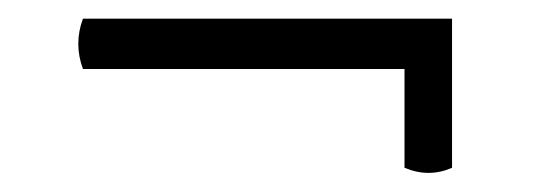

<svg xmlns="http://www.w3.org/2000/svg" viewBox="-20 -409 589 206"><path d="M69 -335Q59 -362 69 -389H465V-335ZM414 -229V-380H465V-229Q440 -218 414 -229Z"/></svg>

Font: Arima Thin Medium
Style: Regular
Weight: 500
Version: Version 1.100